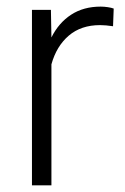

<svg xmlns="http://www.w3.org/2000/svg" viewBox="-20 -558 377 578"><path d="M320.3 -479Q297.9 -482.4 281.2 -482.4Q224.1 -482.4 187 -450.7Q149.9 -418.9 134.8 -364.3V0H76.2V-528.3H133.3L134.8 -445.3Q156.7 -489.3 194.1 -513.7Q231.4 -538.1 283.2 -538.1Q293.5 -538.1 304.7 -536.4Q315.9 -534.7 322.3 -532.2Z"/></svg>

Font: Heebo Light
Style: Regular
Weight: 300
Designer: Oded Ezer
Foundry: Meir Sadan
Version: Version 2.001; ttfautohint (v1.5.14-ce02) -l 8 -r 50 -G 200 